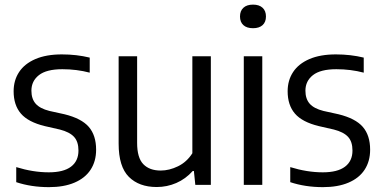

<svg xmlns="http://www.w3.org/2000/svg" viewBox="-20 -780 1612 810"><path d="M48.5 -11.5V-75Q119.5 -53 186 -53Q248 -53 279.5 -76.8Q311 -100.5 311 -145Q311 -182.5 292.2 -202.8Q273.5 -223 232.5 -233.5L169 -248Q99 -265 68.2 -300.8Q37.5 -336.5 37.5 -395Q37.5 -441 60.5 -476Q83.5 -511 129.2 -530.8Q175 -550.5 241 -550.5Q303 -550.5 358.5 -537V-473.5Q303.5 -488 243 -488Q176 -488 144.2 -463Q112.5 -438 112.5 -397.5Q112.5 -363 130.5 -342.5Q148.5 -322 188.5 -312L252 -298Q323.5 -280.5 354.5 -244.8Q385.5 -209 385.5 -148.5Q385.5 -99.5 362.2 -64Q339 -28.5 294.2 -9.5Q249.5 9.5 186.5 9.5Q111.5 9.5 48.5 -11.5Z M480.5 -174V-542.5H558.5V-177Q558.5 -114.5 584.5 -87.5Q610.5 -60.5 658 -60.5Q694 -60.5 731 -78.5Q768 -96.5 791.5 -133.5V-542.5H869.5V0H804L798 -58.5H793Q763 -25 723.8 -8Q684.5 9 641 9Q566.5 9 523.5 -34Q480.5 -77 480.5 -174Z M1008.5 0V-542.5H1086.5V0ZM992.5 -710.5Q992.5 -734 1006.8 -747.2Q1021 -760.5 1047.5 -760.5Q1073.5 -760.5 1087.8 -747.2Q1102 -734 1102 -710.5Q1102 -687 1087.8 -674Q1073.5 -661 1047.5 -661Q1021 -661 1006.8 -674Q992.5 -687 992.5 -710.5Z M1204.5 -11.5V-75Q1275.5 -53 1342 -53Q1404 -53 1435.5 -76.8Q1467 -100.5 1467 -145Q1467 -182.5 1448.2 -202.8Q1429.5 -223 1388.5 -233.5L1325 -248Q1255 -265 1224.2 -300.8Q1193.5 -336.5 1193.5 -395Q1193.5 -441 1216.5 -476Q1239.5 -511 1285.2 -530.8Q1331 -550.5 1397 -550.5Q1459 -550.5 1514.5 -537V-473.5Q1459.5 -488 1399 -488Q1332 -488 1300.2 -463Q1268.5 -438 1268.5 -397.5Q1268.5 -363 1286.5 -342.5Q1304.5 -322 1344.5 -312L1408 -298Q1479.5 -280.5 1510.5 -244.8Q1541.5 -209 1541.5 -148.5Q1541.5 -99.5 1518.2 -64Q1495 -28.5 1450.2 -9.5Q1405.5 9.5 1342.5 9.5Q1267.5 9.5 1204.5 -11.5Z"/></svg>

Font: Encode Sans Semi Condensed
Style: Regular
Weight: 400
Width: 4
Designer: Multiple Designers
Foundry: Impallari Type
Version: Version 2.000